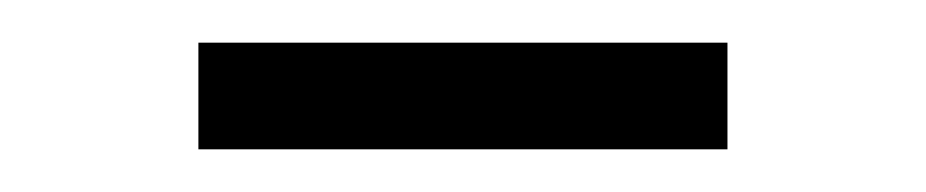

<svg xmlns="http://www.w3.org/2000/svg" viewBox="-20 -350 434 90"><path d="M73 -330H321V-280H73Z"/></svg>

Font: IBM Plex Serif Light
Style: Regular
Weight: 300
Designer: Mike Abbink, Paul van der Laan, Pieter van Rosmalen
Foundry: Bold Monday
Version: Version 3.001